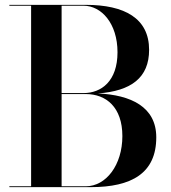

<svg xmlns="http://www.w3.org/2000/svg" viewBox="-20 -770 705 790"><path d="M353.5 0C522 0 623 -57.5 623 -205C623 -331 517.5 -379.5 383 -385.5C520 -395.5 593.5 -450.5 593.5 -565C593.5 -695 492 -750 333.5 -750H18.5V-746.5H108V-3.5H18.5V0ZM323.5 -746.5C397 -746.5 463.5 -674 463.5 -555C463.5 -436 397 -387 323.5 -387H233.5V-746.5ZM333 -383C416.5 -383 483.5 -329 483.5 -210C483.5 -91 416.5 -3.5 333 -3.5H233.5V-383Z"/></svg>

Font: Bodoni* 48pt Medium
Style: Regular
Weight: 500
Version: Version 2.3